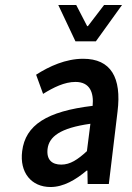

<svg xmlns="http://www.w3.org/2000/svg" viewBox="-20 -739 529 771"><path d="M69 -132C58 -46 106 12 183 12C235 12 284 -17 328 -54H331L332 0H417L452 -291C469 -428 425 -503 314 -503C244 -503 178 -473 125 -439L153 -362C195 -388 239 -410 283 -410C342 -410 357 -366 352 -314C168 -292 82 -237 69 -132ZM171 -141C177 -190 221 -225 343 -242L329 -132C292 -98 262 -78 226 -78C189 -78 166 -97 171 -141ZM283 -573H365L470 -719H398L333 -634H330L286 -719H214Z"/></svg>

Font: Falling Sky
Style: CondObl
Weight: 400
Designer: Paul D. Hunt
Foundry: Adobe Systems Incorporated
Version: Version 1.02